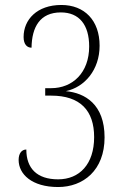

<svg xmlns="http://www.w3.org/2000/svg" viewBox="-20 -744 508 773"><path d="M214 9C315 9 401 -58 401 -191C401 -324 322 -370 245 -377C321 -393 381 -463 381 -560C381 -662 320 -724 227 -724C129 -724 75 -665 75 -595C75 -564 90 -552 107 -552C108 -635 141 -694 225 -694C299 -694 339 -644 339 -557C339 -451 272 -389 186 -389H162V-359H186C303 -359 359 -299 359 -192C359 -83 300 -22 214 -22C128 -22 86 -67 86 -142C67 -142 55 -126 55 -100C55 -43 108 9 214 9Z"/></svg>

Font: Noto Serif Hebrew Condensed ExtraLight
Style: Regular
Weight: 200
Width: 3
Designer: Monotype Design Team
Foundry: Monotype Imaging Inc.
Version: Version 2.004